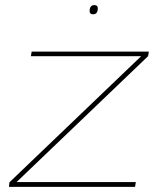

<svg xmlns="http://www.w3.org/2000/svg" viewBox="-20 -732 616 752"><path d="M15 0 17 -18 533 -512H101L104 -530H563L560 -512L45 -19H512L509 0ZM345 -676Q331 -676 331 -688Q331 -712 349 -712Q363 -712 363 -700Q363 -676 345 -676Z"/></svg>

Font: Georama Extended Thin
Style: Italic
Weight: 100
Width: 7
Italic angle: -9°
Designer: Jean-Baptiste Levee
Foundry: Production Type
Version: Version 1.000